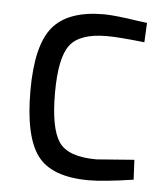

<svg xmlns="http://www.w3.org/2000/svg" viewBox="-43 -550 523 599"><g transform="rotate(5 218.0 -250.0)"><path d="M259 -510Q292 -510 371 -498L395 -495L392 -434Q312 -443 274 -443Q189 -443 158.5 -402.5Q128 -362 128 -252.5Q128 -143 156.5 -100Q185 -57 275 -57L393 -66L396 -4Q303 10 257 10Q140 10 95.5 -50Q51 -110 51 -252.5Q51 -395 99 -452.5Q147 -510 259 -510Z"/></g></svg>

Font: Titillium-CLs Web
Style: CLs-Regular
Weight: 400
Version: Version 1.002;PS 57.000;hotconv 1.0.70;makeotf.lib2.5.55311